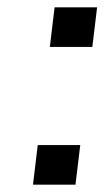

<svg xmlns="http://www.w3.org/2000/svg" viewBox="-20 -504 296 524"><path d="M232 -376 245 -484H129L116 -376ZM186 0 199 -108H83L70 0Z"/></svg>

Font: Gamestation Text
Style: Italic
Weight: 400
Designer: Jonas Hecksher
Foundry: Jonas Hecksher, Playtypeª, e-types AS
Version: Version 1.003